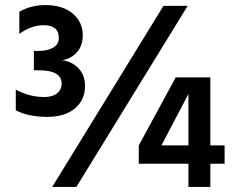

<svg xmlns="http://www.w3.org/2000/svg" viewBox="-20 -734 926 754"><path d="M280 0H185L622 -711H717ZM314 -396Q314 -342 274.5 -308.5Q235 -275 166 -275Q91 -275 42 -301V-382Q95 -353 154 -353Q186 -353 204 -367.5Q222 -382 222 -406Q222 -458 132 -458H113V-534H131Q167 -534 189 -547Q211 -560 211 -585Q211 -635 151 -635Q103 -635 56 -601V-688Q102 -714 158 -714Q227 -714 266 -680.5Q305 -647 305 -595Q305 -556 283.5 -530.5Q262 -505 225 -497Q262 -493 288 -466Q314 -439 314 -396ZM614 -163H720V-365ZM806 0H720V-91H525V-163L670 -430H806V-163H862V-91H806Z"/></svg>

Font: Hind Siliguri SemiBold
Style: Regular
Weight: 600
Designer: Jyotish Sonowal
Foundry: Indian Type Foundry
Version: Version 1.001;PS 1.0;hotconv 1.0.86;makeotf.lib2.5.63406; tt